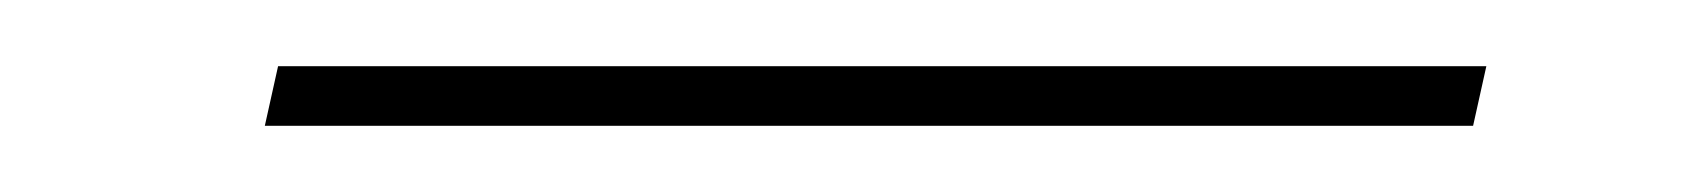

<svg xmlns="http://www.w3.org/2000/svg" viewBox="-20 -319 516 58"><path d="M60 -281 64 -299H429L425 -281Z"/></svg>

Font: DM Sans 12pt Thin
Style: Italic
Weight: 250
Italic angle: -10°
Version: Version 4.004;gftools[0.9.30]